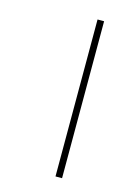

<svg xmlns="http://www.w3.org/2000/svg" viewBox="-99 -678 527 735"><g transform="rotate(15 164.0 -311.0)"><path d="M195 0V-622H221V0Z"/></g></svg>

Font: Noto Sans Gurmukhi UI SemiCondensed Thin
Style: Regular
Weight: 100
Width: 4
Designer: Jelle Bosma - Monotype Design Team
Foundry: Monotype Imaging Inc.
Version: Version 2.004; ttfautohint (v1.8.4.7-5d5b)